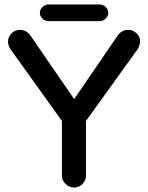

<svg xmlns="http://www.w3.org/2000/svg" viewBox="-20 -829 664 862"><path d="M159 -771Q159 -786 170.5 -797.5Q182 -809 198 -809H427Q443 -809 454.5 -797.5Q466 -786 466 -771Q466 -757 454.5 -745.5Q443 -734 427 -734H198Q182 -734 170.5 -745.5Q159 -757 159 -771ZM69 -695Q84 -695 96.5 -688Q109 -681 117 -669L313 -384L508 -669Q516 -681 528.5 -688Q541 -695 556 -695Q577 -695 593 -679.5Q609 -664 609 -644Q609 -631 600 -611L366 -286V-39Q366 -19 350.5 -3Q335 13 313 13Q291 13 274.5 -3Q258 -19 258 -39V-286L25 -611Q16 -629 16 -642Q16 -663 31.5 -679Q47 -695 69 -695Z"/></svg>

Font: 寒蝉全圆体 Bold
Style: Regular
Weight: 700
Designer: Warren2060
      Designed by Motoya company      

      [Varela Round]
      Joe Prince(Latin component); Avraham Cornf
Foundry: ChillType
Version: Version 3.200